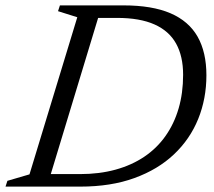

<svg xmlns="http://www.w3.org/2000/svg" viewBox="-38 -693 794 713"><path d="M259 -46.5Q331 -46.5 391 -63Q451 -79.5 497.8 -111Q544.5 -142.5 576.5 -187.8Q608.5 -233 625.2 -290Q642 -347 642 -415.5Q642 -484 616 -531Q590 -578 535.8 -602.2Q481.5 -626.5 396.5 -626.5H277.5L293 -673H420.5Q527 -673 595 -643.8Q663 -614.5 695.8 -556.8Q728.5 -499 728.5 -413.5Q728.5 -326.5 698 -251.2Q667.5 -176 608 -119.8Q548.5 -63.5 461.2 -31.8Q374 0 260 0H87L102 -46.5ZM249 -629 177.5 -651.5 184.5 -673H340.5L136.5 0H-17.5L-10.5 -21.5L71.5 -45.5Z"/></svg>

Font: Newsreader 17pt
Style: Italic
Weight: 400
Italic angle: -17°
Version: Version 1.003